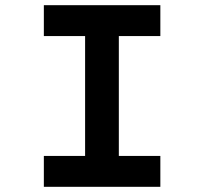

<svg xmlns="http://www.w3.org/2000/svg" viewBox="-20 -720 786 740"><path d="M149 0V-119H308V-581H149V-700H598V-581H438V-119H598V0Z"/></svg>

Font: Lexend Mega Medium
Style: Regular
Weight: 500
Version: Version 1.007